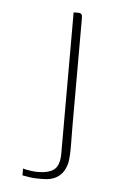

<svg xmlns="http://www.w3.org/2000/svg" viewBox="-41 -492 341 527"><g transform="rotate(5 129.0 -228.5)"><path d="M165 -150Q165 -129 165.5 -98.5Q166 -68 163 -50Q161 -38 154 -25.5Q147 -13 133 -5Q119 3 96 3Q91 3 81.5 3Q72 3 61 1.5Q50 0 40 -2V-21Q45 -19 58.5 -17Q72 -15 80 -15Q112 -15 126.5 -27Q141 -39 141 -71V-460H154Q159 -460 161.5 -458Q164 -456 164.5 -452.5Q165 -449 165 -444Z"/></g></svg>

Font: Genos Thin Thin
Style: Regular
Weight: 250
Version: Version 1.010